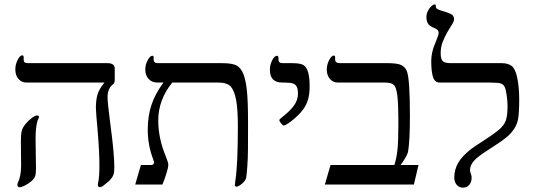

<svg xmlns="http://www.w3.org/2000/svg" viewBox="-20 -841 2437 875"><path d="M502.9 -477.1Q502.9 -461.4 493.2 -455.1Q470.2 -436.5 470.2 -398.9Q470.2 -371.1 482.9 -274.9Q501 -142.6 501 -77.1Q501 -56.2 497.3 -45.7Q493.7 -35.2 486.6 -26.9Q479.5 -18.6 478.8 -17.8Q478 -17.1 477.5 -16.6Q477.1 -16.1 476.3 -15.6Q475.6 -15.1 450.2 5.9Q439.9 12.2 435.1 12.2Q425.8 12.2 425.8 0L427.2 -8.3Q433.1 -33.7 433.1 -87.9Q433.1 -147.9 425.3 -240.7Q417 -333 417 -350.1Q417 -384.8 424.3 -409.9Q431.6 -435.1 456.1 -464.8H101.1Q77.6 -464.8 63.7 -481.7Q49.8 -498.5 49.8 -524.9Q49.8 -547.4 60.5 -568.1Q71.3 -588.9 81.1 -588.9Q87.9 -588.9 87.9 -580.1V-568.8Q87.9 -560.5 92.3 -556.9Q96.7 -553.2 107.9 -553.2H470.2Q502.9 -553.2 502.9 -527.8ZM158.2 -308.1Q158.2 -305.7 150.9 -291Q142.1 -258.8 142.1 -211.9L144 -71.8Q144 -47.4 139.6 -36.6Q135.3 -25.9 122.6 -14.9Q109.9 -3.9 93.8 4.2Q77.6 12.2 69.8 12.2Q59.1 12.2 59.1 1L60.5 -5.9Q76.2 -37.1 76.2 -86.9L75.2 -196.8Q75.2 -230.5 79.1 -244.9Q83 -259.3 95.7 -275.1Q108.4 -291 124.5 -303Q140.6 -314.9 148.9 -314.9Q151.9 -314.9 155 -313Q158.2 -311 158.2 -308.1Z M1110.4 -279.8Q1110.4 -207 1110.1 -162.8Q1109.9 -118.7 1106.9 -80.1Q1104 -41.5 1101.8 -31.2Q1099.6 -21 1091.3 -12Q1083 -2.9 1073.2 3.4Q1063.5 9.8 1058.1 9.8Q1055.2 9.8 1052.7 7.8Q1050.3 5.9 1050.3 2.9L1052.7 -18.6Q1064 -90.3 1064 -266.1Q1064 -342.3 1056.2 -384.8Q1048.3 -427.2 1032 -446Q1015.6 -464.8 974.1 -464.8H765.1Q701.2 -386.2 701.2 -292Q701.2 -210.9 735.4 -128.9Q739.7 -116.7 743.4 -106.9Q747.1 -97.2 747.1 -88.9Q747.1 -79.6 739 -52.5Q731 -25.4 720.2 0H596.2L622.1 -88.9H667Q682.1 -88.9 682.1 -101.1L677.7 -116.2Q653.3 -179.7 653.3 -250Q653.3 -312 670.2 -362.8Q687 -413.6 725.1 -464.8H696.3Q672.4 -464.8 657.2 -481.4Q642.1 -498 642.1 -523.9Q642.1 -546.4 653.1 -566.7Q664.1 -586.9 674.3 -586.9Q680.2 -586.9 680.2 -580.1V-568.8Q680.2 -553.2 700.2 -553.2H992.2Q1040 -553.2 1059.6 -541.7Q1079.1 -530.3 1089.8 -502Q1100.6 -473.6 1105.5 -425.3Q1110.4 -377 1110.4 -279.8Z M1391.1 -445.8Q1391.1 -407.7 1381.3 -379.6Q1371.6 -351.6 1349.4 -327.4Q1327.1 -303.2 1303.7 -286.1Q1280.3 -269 1272.9 -269Q1268.6 -269 1260.7 -279.1Q1252.9 -289.1 1252.9 -293Q1252.9 -296.9 1257.3 -299.8L1268.1 -309.1Q1301.8 -335 1319.8 -360.1Q1337.9 -385.3 1337.9 -414.1Q1337.9 -434.6 1332.5 -445.3Q1327.1 -456.1 1315.7 -460.4Q1304.2 -464.8 1272.9 -464.8H1266.1Q1210 -464.8 1210 -522.9Q1210 -546.9 1220.7 -566.9Q1231.4 -586.9 1242.2 -586.9Q1244.6 -586.9 1246.8 -584.5Q1249 -582 1249 -579.1V-569.8Q1249 -553.2 1268.1 -553.2H1312Q1351.1 -553.2 1364.5 -543.5Q1377.9 -533.7 1384.5 -510.5Q1391.1 -487.3 1391.1 -445.8Z M1866.2 0H1460.4L1486.3 -88.9H1777.3Q1787.1 -119.6 1791.3 -158Q1795.4 -196.3 1795.4 -269V-302.2Q1795.4 -364.3 1791 -403.3Q1786.6 -442.4 1775.1 -453.6Q1763.7 -464.8 1734.4 -464.8H1520.5Q1497.1 -464.8 1483.2 -481.7Q1469.2 -498.5 1469.2 -523.9Q1469.2 -546.4 1480 -567.1Q1490.7 -587.9 1501.5 -587.9Q1507.3 -587.9 1507.3 -579.1V-569.8Q1507.3 -553.2 1529.3 -553.2H1746.1Q1787.6 -553.2 1805.9 -545.7Q1824.2 -538.1 1832.8 -519.8Q1841.3 -501.5 1844.7 -447.3Q1848.1 -393.1 1848.1 -313Q1848.1 -196.3 1839.4 -147.9Q1836.4 -136.7 1825 -117.7Q1813.5 -98.6 1805.2 -88.9H1887.2Z M2346.2 -388.2Q2346.2 -324.7 2340.6 -295.9Q2335 -267.1 2313.7 -240.7Q2292.5 -214.4 2244.1 -183.6Q2171.4 -137.2 2153.3 -121.1Q2135.3 -105 2128.7 -91.8Q2122.1 -78.6 2122.1 -65.9Q2122.1 -59.1 2125.7 -49.3Q2129.4 -39.6 2129.4 -32.2Q2129.4 -10.7 2118.2 1.7Q2106.9 14.2 2090.3 14.2Q2072.3 14.2 2061.3 1.2Q2050.3 -11.7 2050.3 -32.2Q2050.3 -66.9 2067.4 -97.7Q2084.5 -128.4 2126 -161.1Q2144 -174.8 2186.5 -201.7Q2231.9 -231 2254.9 -250.7Q2277.8 -270.5 2285.4 -292.5Q2293 -314.5 2293 -359.9Q2293 -378.9 2289.3 -405.5Q2285.6 -432.1 2280.3 -444.1Q2274.9 -456.1 2262.9 -460.4Q2251 -464.8 2212.4 -464.8H1983.4Q1961.9 -464.8 1953.6 -489.3Q1945.3 -513.7 1945.3 -563Q1945.3 -602.5 1963.4 -644Q1979 -680.7 1979 -690.9Q1979 -700.2 1973.1 -705.3Q1967.3 -710.4 1956.1 -714.8Q1936 -723.1 1929.7 -734.9Q1923.3 -746.6 1923.3 -763.2Q1923.3 -776.9 1929.2 -789.6Q1935.1 -802.2 1944.6 -811.5Q1954.1 -820.8 1960 -820.8Q1964.8 -820.8 1965.6 -818.6Q1966.3 -816.4 1966.3 -811Q1966.3 -805.2 1970.2 -801.8Q1974.1 -798.3 1989.3 -793Q2031.2 -781.2 2040.3 -773.7Q2049.3 -766.1 2049.3 -753.9Q2049.3 -744.1 2039.8 -729.2Q2030.3 -714.4 2018.8 -694.6Q2007.3 -674.8 1997.8 -650.9Q1988.3 -627 1988.3 -599.1Q1988.3 -571.3 1997.8 -562.3Q2007.3 -553.2 2034.2 -553.2H2266.1Q2295.4 -553.2 2312.3 -540Q2329.1 -526.9 2337.6 -484.4Q2346.2 -441.9 2346.2 -388.2Z"/></svg>

Font: Tinos
Style: Regular
Weight: 400
Designer: Steve Matteson
Foundry: Monotype Imaging Inc.
Version: Version 1.23